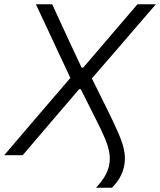

<svg xmlns="http://www.w3.org/2000/svg" viewBox="-33 -733 756 907"><path d="M420.5 154Q443.5 129.5 459.8 103.5Q476 77.5 482 50Q488 22.5 484.2 -6.5Q480.5 -35.5 464 -76Q447.5 -116.5 415.5 -178.5L348.5 -312H341L225 -176.5Q188.5 -133.5 152.2 -91.2Q116 -49 74.5 0H-13Q27.5 -47.5 70.5 -97.8Q113.5 -148 160 -202.5L299.5 -365L236.5 -499Q213.5 -549 189 -601Q164.5 -653 136.5 -713H213.5Q236.5 -662.5 258.8 -614.5Q281 -566.5 301 -523.5L352.5 -413.5H360L456 -525.5Q493 -569 534.2 -617Q575.5 -665 616.5 -713H703.5Q655 -657 611.2 -606Q567.5 -555 529 -510.5L401 -362.5L475.5 -212.5Q510.5 -142 530 -95.2Q549.5 -48.5 554.8 -14Q560 20.5 553 53.5Q546.5 83 532.2 107.2Q518 131.5 496 154Z"/></svg>

Font: Commissioner Light
Style: Italic
Weight: 300
Italic angle: -12°
Designer: Kostas Bartsokas
Foundry: Kostas Bartsokas
Version: Version 1.000; ttfautohint (v1.8.3)